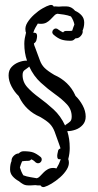

<svg xmlns="http://www.w3.org/2000/svg" viewBox="-20 -631 401 782"><path d="M162 130Q161 130 160 130.5Q159 131 157 131Q149 131 145 124H140Q136 124 132.5 124Q129 124 124 123Q116 124 107.5 124Q99 124 94 124Q83 124 74 119Q65 114 57 107Q42 99 31.5 87Q21 75 21 59Q21 38 27 25V23Q27 12 36.5 3Q46 -6 56 -6Q59 -9 64 -12Q69 -15 76 -15Q102 -15 115.5 -10Q129 -5 145 8Q150 12 150 19Q150 25 145.5 29.5Q141 34 135 34Q131 34 126 31Q115 20 107 18Q103 24 95 24Q87 24 81 24.5Q75 25 70 26Q67 32 65 38.5Q63 45 61 51Q63 58 66.5 66.5Q70 75 75 83Q88 88 103.5 90.5Q119 93 130 95Q137 93 141.5 88Q146 83 159 70Q165 64 174.5 58.5Q184 53 197 53Q202 53 210 55Q221 37 227 19L226 17Q213 21 213 4Q213 -2 216 -14Q217 -24 226 -26Q226 -30 224 -34.5Q222 -39 220 -46Q209 -78 202 -96Q195 -114 183 -126.5Q171 -139 143 -155Q85 -180 58 -236Q57 -237 57 -238Q57 -239 56 -240Q39 -256 27 -279Q15 -302 15 -324Q15 -345 27 -358Q39 -371 56 -377.5Q73 -384 87 -384H90Q79 -415 79 -453Q79 -464 81 -475.5Q83 -487 86 -498Q84 -502 84 -505Q81 -522 91.5 -539Q102 -556 119 -571.5Q136 -587 153.5 -597Q171 -607 182 -610Q184 -610 185 -610.5Q186 -611 187 -611Q196 -611 199 -604L204 -605Q208 -605 211.5 -604.5Q215 -604 219 -604Q227 -605 235.5 -605Q244 -605 250 -605Q271 -605 286 -587Q302 -580 312.5 -568Q323 -556 323 -539Q323 -529 321 -520.5Q319 -512 316 -505L317 -503Q317 -493 308 -483.5Q299 -474 288 -475Q284 -471 279.5 -468Q275 -465 268 -465Q243 -465 228.5 -470.5Q214 -476 199 -489Q193 -494 193 -500Q193 -506 197.5 -510.5Q202 -515 207 -515Q213 -515 217 -511Q223 -507 227.5 -504Q232 -501 237 -499Q241 -505 249 -505Q257 -505 263.5 -505Q270 -505 274 -506Q276 -513 278.5 -519.5Q281 -526 283 -531Q282 -538 278 -547.5Q274 -557 269 -564Q256 -569 240.5 -571.5Q225 -574 214 -575Q207 -574 202.5 -569Q198 -564 185 -551Q178 -544 169 -539Q160 -534 147 -534Q138 -534 134 -535Q129 -527 124 -518Q119 -509 116 -499L117 -497Q122 -499 126.5 -496Q131 -493 131 -483Q131 -477 128 -466Q125 -458 118 -454Q118 -449 124 -435Q136 -403 142.5 -385Q149 -367 161.5 -354.5Q174 -342 201 -326Q261 -299 286 -244Q287 -243 287 -241Q304 -225 316.5 -202Q329 -179 329 -156Q329 -136 317 -122.5Q305 -109 288 -103Q271 -97 257 -97H254Q259 -81 261.5 -64.5Q264 -48 264 -28Q264 -6 258 17Q260 23 260 24Q263 41 252.5 58.5Q242 76 225 91Q208 106 190.5 116.5Q173 127 162 130ZM245 -120 248 -123Q259 -130 265.5 -136Q272 -142 272 -156Q272 -185 252.5 -206Q233 -227 204 -247.5Q175 -268 146 -294.5Q117 -321 99 -360L96 -357Q86 -350 79 -344.5Q72 -339 72 -325Q72 -297 91.5 -275.5Q111 -254 140 -233Q169 -212 198 -185.5Q227 -159 245 -120Z"/></svg>

Font: RU Serius
Style: Regular
Weight: 400
Designer: Robert E. Leuschke
Foundry: Robert E. Leuschke
Version: Version 1.011; ttfautohint (v1.8.3)